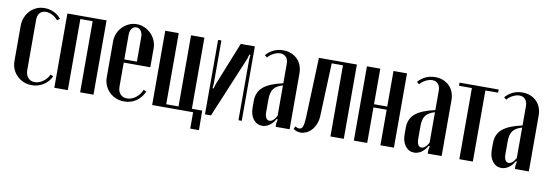

<svg xmlns="http://www.w3.org/2000/svg" viewBox="-50 -828 3606 1260"><g transform="rotate(10 1753.0 -198.0)"><path d="M31 -362Q31 -392 41.5 -418Q52 -444 70 -463Q88 -482 112.5 -493Q137 -504 166 -504Q199 -504 228 -490.5Q257 -477 277 -452L260 -439Q245 -458 222.5 -469.5Q200 -481 179 -481Q153 -481 138.5 -464.5Q124 -448 124 -419V-85Q124 -53 140.5 -33.5Q157 -14 185 -14Q213 -14 240 -33Q267 -52 280 -81L299 -72Q280 -34 246 -12.5Q212 9 170 9Q140 9 115 -1.5Q90 -12 71 -30.5Q52 -49 41.5 -74Q31 -99 31 -128Z M580 -495V0H491V-474H409V0H319V-495Z M646 -367Q646 -395 656.5 -420Q667 -445 685.5 -464Q704 -483 728.5 -494Q753 -505 780 -505Q807 -505 832 -494Q857 -483 875.5 -464.5Q894 -446 905 -421Q916 -396 916 -368V-242H739V-82Q739 -51 755.5 -32.5Q772 -14 800 -14Q831 -14 858 -34.5Q885 -55 899 -89L918 -80Q899 -38 864.5 -14.5Q830 9 785 9Q756 9 730.5 -1.5Q705 -12 686.5 -30Q668 -48 657 -73Q646 -98 646 -127ZM823 -263V-426Q823 -452 811.5 -468Q800 -484 781 -484Q762 -484 750.5 -468Q739 -452 739 -426V-263Z M971 -495H1061V-21H1143V-495H1232V-21H1301L1302 109H1244V0H971Z M1568 -496V0H1546V-406L1549 -436L1542 -437L1533 -407L1363 0H1323V-496H1345V-208L1342 -178L1349 -177L1358 -207L1474 -496Z M1623 -142Q1623 -201 1663 -235.5Q1703 -270 1794 -290V-419Q1794 -448 1779.5 -464Q1765 -480 1741 -480Q1720 -480 1696.5 -468Q1673 -456 1659 -438L1643 -451Q1662 -474 1691 -488.5Q1720 -503 1757 -503Q1786 -503 1809.5 -493.5Q1833 -484 1850.5 -467Q1868 -450 1877.5 -425.5Q1887 -401 1887 -372V0H1794V-25L1799 -50L1792 -52Q1776 -23 1753 -7Q1730 9 1705 9Q1669 9 1646 -20.5Q1623 -50 1623 -98ZM1746 -32Q1772 -32 1794 -73V-276Q1750 -263 1733 -239Q1716 -215 1716 -170V-84Q1716 -60 1724 -46Q1732 -32 1746 -32Z M1921 -25Q1936 -16 1948 -16Q1964 -16 1971 -34Q1978 -52 1980 -95L1995 -495H2248V0H2159V-474H2084L2070 -123Q2069 -91 2058.5 -66Q2048 -41 2032.5 -24.5Q2017 -8 1998 0.5Q1979 9 1961 9Q1936 9 1913 -6Z M2404 -495V-258H2492V-495H2582V0H2492V-237H2404V0H2315V-495Z M2636 -142Q2636 -201 2676 -235.5Q2716 -270 2807 -290V-419Q2807 -448 2792.5 -464Q2778 -480 2754 -480Q2733 -480 2709.5 -468Q2686 -456 2672 -438L2656 -451Q2675 -474 2704 -488.5Q2733 -503 2770 -503Q2799 -503 2822.5 -493.5Q2846 -484 2863.5 -467Q2881 -450 2890.5 -425.5Q2900 -401 2900 -372V0H2807V-25L2812 -50L2805 -52Q2789 -23 2766 -7Q2743 9 2718 9Q2682 9 2659 -20.5Q2636 -50 2636 -98ZM2759 -32Q2785 -32 2807 -73V-276Q2763 -263 2746 -239Q2729 -215 2729 -170V-84Q2729 -60 2737 -46Q2745 -32 2759 -32Z M3193 -474H3108V0H3018V-474H2932V-495H3193Z M3217 -142Q3217 -201 3257 -235.5Q3297 -270 3388 -290V-419Q3388 -448 3373.5 -464Q3359 -480 3335 -480Q3314 -480 3290.5 -468Q3267 -456 3253 -438L3237 -451Q3256 -474 3285 -488.5Q3314 -503 3351 -503Q3380 -503 3403.5 -493.5Q3427 -484 3444.5 -467Q3462 -450 3471.5 -425.5Q3481 -401 3481 -372V0H3388V-25L3393 -50L3386 -52Q3370 -23 3347 -7Q3324 9 3299 9Q3263 9 3240 -20.5Q3217 -50 3217 -98ZM3340 -32Q3366 -32 3388 -73V-276Q3344 -263 3327 -239Q3310 -215 3310 -170V-84Q3310 -60 3318 -46Q3326 -32 3340 -32Z"/></g></svg>

Font: Moniqa Narrow Heading
Style: Bold
Weight: 700
Width: 4
Designer: Rajesh Rajput
Foundry: Rajesh Rajput
Version: Version 1.000